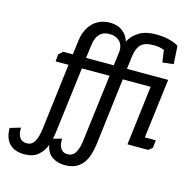

<svg xmlns="http://www.w3.org/2000/svg" viewBox="-276 -827 1185 1179"><g transform="rotate(15 316.5 -237.5)"><path d="M716 -447 669 -69H739L733 -19L709 0H577L623 -378H446L394 48Q389 85 379 117Q369 149 351 172.5Q333 196 305.5 209.5Q278 223 239 223Q191 223 157 200.5Q123 178 114 127Q98 170 66 196.5Q34 223 -21 223Q-48 223 -71.5 215.5Q-95 208 -112 192Q-129 176 -138.5 151Q-148 126 -148 90L-81 70Q-82 97 -76.5 113.5Q-71 130 -62.5 139Q-54 148 -43.5 151Q-33 154 -23 154Q11 154 27 123.5Q43 93 49 47L101 -378H19L23 -423L49 -447H110L121 -534Q126 -575 140.5 -605Q155 -635 176.5 -655Q198 -675 225 -684.5Q252 -694 282 -694Q329 -694 361 -670Q393 -646 404 -607Q426 -649 467.5 -673.5Q509 -698 574 -698Q589 -698 607 -696.5Q625 -695 644.5 -691Q664 -687 682.5 -680.5Q701 -674 717 -664L724 -549L654 -541L643 -618Q631 -623 614 -626.5Q597 -630 577 -630Q520 -630 495.5 -606Q471 -582 464 -528L454 -447ZM133 48Q131 58 129.5 67Q128 76 126 85L180 70Q179 97 184.5 113.5Q190 130 198.5 139Q207 148 217 151Q227 154 236 154Q271 154 287.5 123.5Q304 93 309 47L362 -378H186ZM370 -447 380 -525Q380 -532 382 -542Q383 -581 359.5 -603.5Q336 -626 297 -626Q255 -626 232.5 -601Q210 -576 205 -531L194 -447Z"/></g></svg>

Font: Zilla Slab Medium
Style: Regular
Weight: 500
Designer: Typotheque.com
Foundry: Typotheque type foundry
Version: Version 1.1; 2017